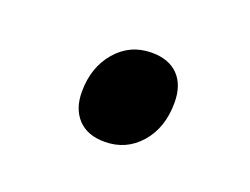

<svg xmlns="http://www.w3.org/2000/svg" viewBox="-44 -458 412 317"><g transform="rotate(20 162.0 -299.5)"><path d="M93 -282Q93 -325 117.5 -353.5Q142 -382 180 -382Q210 -382 226.5 -365Q243 -348 243 -317Q243 -273 218.5 -245Q194 -217 156 -217Q126 -217 109.5 -234.5Q93 -252 93 -282Z"/></g></svg>

Font: Andada Pro ExtraBold
Style: Italic
Weight: 800
Italic angle: -6.99998°
Designer: Carolina Giovagnoli
Foundry: Huerta Tipografica
Version: Version 3.005; ttfautohint (v1.8.4)